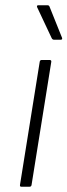

<svg xmlns="http://www.w3.org/2000/svg" viewBox="-20 -710 256 730"><path d="M61 0Q55 0 56 -7L131 -475Q132 -482 139 -482H168Q176 -482 175 -475L100 -7Q99 0 92 0ZM185 -559Q179 -559 176 -566L121 -683Q120 -686 121 -688Q122 -690 125 -690H161Q167 -690 169 -683L216 -566Q218 -559 211 -559Z"/></svg>

Font: Sofia Sans ExtraLight
Style: Italic
Weight: 250
Italic angle: -9°
Version: Version 4.100-B